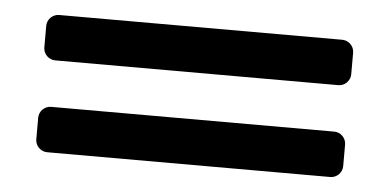

<svg xmlns="http://www.w3.org/2000/svg" viewBox="-31 -498 719 354"><g transform="rotate(5 328.0 -321.0)"><path d="M612 -386V-426C612 -438 602 -448 590 -448H66C54 -448 44 -438 44 -426V-386C44 -374 54 -364 66 -364H590C602 -364 612 -374 612 -386ZM612 -216V-256C612 -268 602 -278 590 -278H66C54 -278 44 -268 44 -256V-216C44 -204 54 -194 66 -194H590C602 -194 612 -204 612 -216Z"/></g></svg>

Font: DIN Rundschrift
Style: Breit
Weight: 400
Width: 7
Version: Version 1.027